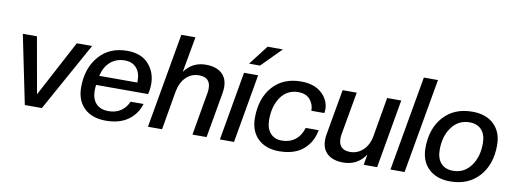

<svg xmlns="http://www.w3.org/2000/svg" viewBox="-60 -1073 3796 1419"><g transform="rotate(10 1838.0 -363.0)"><path d="M289 0H161L55 -516H161L236 -94L460 -516H575Z M770 10Q665 10 606.5 -47Q548 -104 548 -202Q548 -344 626 -435Q704 -526 838 -526Q943 -526 998.5 -464.5Q1054 -403 1054 -314Q1054 -276 1044 -238H654Q651 -216 651 -197Q651 -132 684 -97.5Q717 -63 776 -63Q883 -63 927 -160H1024Q999 -80 934.5 -35Q870 10 770 10ZM832 -453Q770 -453 726 -416Q682 -379 665 -308H951V-323Q951 -383 919.5 -418Q888 -453 832 -453Z M1525 0H1419L1475 -322Q1478 -340 1478 -356Q1478 -440 1392 -440Q1335 -440 1294.5 -400.5Q1254 -361 1241 -290L1191 0H1085L1210 -712H1316L1268 -444Q1327 -526 1428 -526Q1504 -526 1546.5 -489.5Q1589 -453 1589 -384Q1589 -371 1585 -341Z M1731 0H1625L1715 -516H1821ZM1822 -589H1740L1853 -736H1968Z M2069 10Q1969 10 1910.5 -47Q1852 -104 1852 -202Q1852 -349 1930 -437.5Q2008 -526 2143 -526Q2242 -526 2298 -474.5Q2354 -423 2354 -353Q2354 -341 2351 -326H2254Q2254 -375 2224 -410Q2194 -445 2136 -445Q2053 -445 2005.5 -378Q1958 -311 1958 -208Q1958 -143 1989.5 -107Q2021 -71 2076 -71Q2134 -71 2175.5 -102.5Q2217 -134 2235 -194H2332Q2316 -102 2250 -46Q2184 10 2069 10Z M2552 10Q2476 10 2433.5 -26.5Q2391 -63 2391 -131Q2391 -155 2395 -175L2455 -516H2561L2504 -194Q2501 -174 2501 -159Q2503 -76 2588 -76Q2644 -76 2685.5 -115.5Q2727 -155 2739 -225L2789 -516H2895L2805 0H2704L2718 -79Q2657 10 2552 10Z M3011 0H2905L3030 -712H3136Z M3361 -71Q3444 -71 3494 -138.5Q3544 -206 3544 -308Q3544 -374 3511.5 -409.5Q3479 -445 3421 -445Q3338 -445 3288 -377.5Q3238 -310 3238 -208Q3238 -142 3270.5 -106.5Q3303 -71 3361 -71ZM3354 10Q3251 10 3191.5 -47Q3132 -104 3132 -202Q3132 -348 3212 -437Q3292 -526 3428 -526Q3531 -526 3590.5 -469Q3650 -412 3650 -314Q3650 -167 3569.5 -78.5Q3489 10 3354 10Z"/></g></svg>

Font: Creato Display Medium
Style: Italic
Weight: 500
Italic angle: -10°
Version: Version 1.000